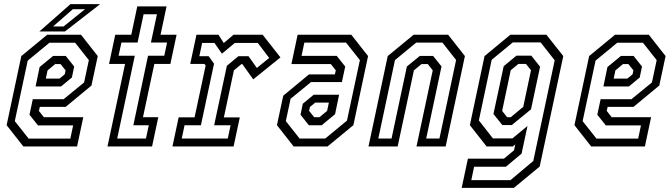

<svg xmlns="http://www.w3.org/2000/svg" viewBox="-20 -708 3249 928"><path d="M371.5 -540 452.5 -437 422 -294.5 297.5 -191.5H172.5L168 -172L192 -141.5H382.5L352.5 0H93L12 -103L83 -437L208 -540ZM343 -501.5H219L114 -415L51.5 -122.5L118.5 -38H320L333.5 -102H163.5L122.5 -153.5L138.5 -228.5H287.5L386.5 -309.5L409.5 -417.5ZM298 -437.5 338.5 -386.5 327.5 -333.5 275 -290H152L171.5 -384L236.5 -437.5ZM272.5 -398.5H247L210 -368L201.5 -328H267.5L293 -349L297 -368ZM170.5 -556 320.5 -688H464L294 -556ZM236.5 -580H287L391 -663.5H332Z M499.5 0 584.5 -399H507L537 -540H614.5L643.5 -677H785L756 -540H833.5L803.5 -399H726L671 -141.5H745L715 0ZM546.5 -38.5H685.5L699 -102.5H624.5L695.5 -438.5H774L787.5 -502.5H709.5L738.5 -639H674L645 -502.5H567L553 -438.5H631.5Z M813.5 0 843.5 -141H920.5L974 -391.5L968 -399H899.5L929.5 -540H1036L1061.5 -500L1108.5 -540H1249.5L1335.5 -430.5L1204 -324.5L1151 -398.5H1147.5L1110.5 -368L1062 -140.5H1139L1109 0ZM858.5 -38.5H1081L1094.5 -102.5H1015L1076.5 -390L1132.5 -436.5H1181L1221.5 -379.5L1281 -428L1226 -500.5H1115L1052.5 -448.5L1016.5 -500.5H957L943.5 -436.5H988.5L1014.5 -400L951 -102.5H872Z M1399.5 0 1318.5 -103 1349 -245.5 1473.5 -348.5H1598.5L1603 -368L1579 -398.5H1388.5L1418.5 -540H1678L1759 -437L1688 -103L1563 0ZM1428 -38.5H1552L1657 -125L1719.5 -417.5L1652.5 -502H1451L1437.5 -438H1607.5L1648.5 -386.5L1632.5 -311.5H1483.5L1384.5 -230.5L1361.5 -122.5ZM1473 -102.5 1432.5 -153.5 1443.5 -206.5 1496 -250H1619L1599.5 -156L1534.5 -102.5ZM1498.5 -141.5H1524L1561 -172L1569.5 -212H1503.5L1478 -191L1474 -172Z M1761 0 1854 -437 1979 -540H2146L2227 -437L2134 0H1993L2071.5 -368L2047.5 -398.5H2017.5L1980.5 -368L1902 0ZM1808.5 -38.5H1872.5L1946.5 -386.5L2009 -437.5H2073.5L2114 -387L2040 -38.5H2104L2184.5 -418L2118.5 -502H1991.5L1889 -417.5Z M2211.5 200 2241.5 59H2415.5L2464.5 18.5L2470.5 -10L2458.5 0H2332L2251 -103L2322 -437L2446.5 -540H2621L2702.5 -437L2588.5 97L2464 200ZM2258 162.5H2447.5L2557.5 70L2661 -416.5L2593 -503H2458.5L2356.5 -419L2294.5 -126L2362.5 -39H2456.5L2529.5 -99L2501 34.5L2425 98H2271.5ZM2408 -103.5 2365 -157 2414.5 -388 2476 -439H2548L2590.5 -385.5L2546.5 -179.5L2453.5 -103.5ZM2431 -141.5H2448.5L2509 -191.5L2546.5 -368.5L2522 -399H2485.5L2448.5 -368.5L2407 -172Z M3116 -540 3197 -437 3166.5 -294.5 3042 -191.5H2917L2912.5 -172L2936.5 -141.5H3127L3097 0H2837.5L2756.5 -103L2827.5 -437L2952.5 -540ZM3087.5 -501.5H2963.5L2858.5 -415L2796 -122.5L2863 -38H3064.5L3078 -102H2908L2867 -153.5L2883 -228.5H3032L3131 -309.5L3154 -417.5ZM3042.5 -437.5 3083 -386.5 3072 -333.5 3019.5 -290H2896.5L2916 -384L2981 -437.5ZM3017 -398.5H2991.5L2954.5 -368L2946 -328H3012L3037.5 -349L3041.5 -368Z"/></svg>

Font: Tourney Condensed Regular
Style: Italic
Weight: 400
Width: 3
Italic angle: -12°
Designer: Tyler Finck
Foundry: Etcetera Type Co
Version: Version 1.010; ttfautohint (v1.8.3)